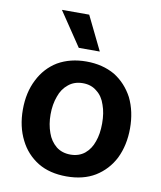

<svg xmlns="http://www.w3.org/2000/svg" viewBox="-88 -852 783 935"><g transform="rotate(10 304.0 -384.5)"><path d="M163 -22Q103 -59 72 -122Q39 -187 39 -271Q39 -356 72 -420Q104 -484 163 -520Q224 -555 304 -555Q384 -555 445 -520Q503 -484 537 -420Q569 -354 569 -271Q569 -188 537 -122Q505 -59 445 -22Q387 13 304 13Q221 13 163 -22ZM375 -118Q404 -142 417 -181Q431 -219 431 -271Q431 -323 417 -361Q404 -402 375 -424Q347 -448 305 -448Q263 -448 234 -424Q204 -400 191 -361Q176 -321 176 -271Q176 -222 191 -181Q204 -143 234 -118Q263 -95 305 -95Q346 -95 375 -118ZM277 -782 359 -614H255L142 -782Z"/></g></svg>

Font: Sinter Bold
Style: Regular
Weight: 700
Foundry: Adobe & rsms
Version: Version 1.000